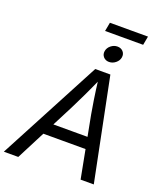

<svg xmlns="http://www.w3.org/2000/svg" viewBox="-204 -1166 1078 1282"><g transform="rotate(20 335.0 -525.5)"><path d="M-20 0 364.7 -727.5H472.2L619.1 0H525.4L442.9 -431.6Q436.5 -466.3 426.8 -528.8Q417 -591.3 405.8 -684.1H423.3Q383.8 -595.7 354.2 -533.7Q324.7 -471.7 304.2 -431.6L82.5 0ZM146.5 -203.1 159.7 -284.2H533.2L520 -203.1ZM434.1 -803.2Q409.2 -803.2 394 -820.3Q378.9 -837.4 382.8 -861.3Q386.7 -885.7 407.7 -902.6Q428.7 -919.4 453.6 -919.4Q479 -919.4 494.1 -902.6Q509.3 -885.7 505.4 -861.3Q501.5 -837.4 480.5 -820.3Q459.5 -803.2 434.1 -803.2ZM621.6 -1051.3 609.9 -988.8H339.4L351.1 -1051.3Z"/></g></svg>

Font: Inter Variable
Style: Italic
Weight: 400
Italic angle: -9.39999°
Designer: Rasmus Andersson
Foundry: rsms
Version: Version 4.001;git-9221beed3